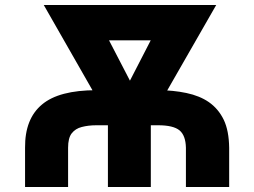

<svg xmlns="http://www.w3.org/2000/svg" viewBox="-20 -747 1016 767"><path d="M252 -156.7V0H80.1V-156.7Q79.1 -272.5 147.9 -329.6Q215.8 -386.7 365.2 -386.7H611.8Q671.4 -386.7 724.6 -375.5Q777.8 -364.3 814.5 -338.9Q852.5 -312.5 874 -268.1Q894.5 -225.1 895.5 -156.7V0H722.7V-156.7Q721.7 -205.6 697.3 -226.1Q672.4 -246.6 611.8 -246.6H365.2Q333 -246.6 306.6 -239.7Q281.2 -233.4 266.1 -213.9Q252 -195.3 252 -156.7ZM308.1 -727.1H694.8V-585.9H308.1ZM481 -257.8 461.4 -351.6 654.8 -727.1H843.8L574.7 -257.8ZM154.8 -727.1H342.3L538.6 -348.6L516.1 -257.8H422.9ZM411.1 -362.8H582.5V0H411.1Z"/></svg>

Font: My Font
Style: Regular
Weight: 500
Designer: Rasmus Andersson
Foundry: rsms
Version: Version 0.001